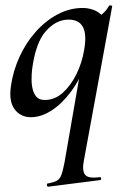

<svg xmlns="http://www.w3.org/2000/svg" viewBox="-20 -429 459 724"><path d="M162 275Q158 275 157 269.5Q156 264 159 263Q182 259 193.5 253Q205 247 211 231.5Q217 216 223 185L287 -183L305 -194Q282 -129 247 -82.5Q212 -36 173 -11.5Q134 13 97 13Q58 13 35.5 -16.5Q13 -46 21 -103Q29 -161 53.5 -214.5Q78 -268 115 -309.5Q152 -351 197.5 -375Q243 -399 292 -399Q312 -399 332 -392Q352 -385 366.5 -368.5Q381 -352 383 -326L329 -357Q344 -359 362 -373Q380 -387 391 -407Q393 -410 398.5 -408.5Q404 -407 403 -405L296 178Q289 215 301 230Q313 245 356 239Q359 237 361 243Q363 249 358 250ZM149 -52Q186 -52 216 -78.5Q246 -105 267.5 -148Q289 -191 297 -239Q308 -299 292.5 -327.5Q277 -356 236 -355Q190 -354 152 -310.5Q114 -267 101 -167Q99 -149 99 -129Q99 -109 103.5 -91.5Q108 -74 118.5 -63Q129 -52 149 -52Z"/></svg>

Font: Cormorant Garamond Light SemiBold
Style: Italic
Weight: 600
Italic angle: -10°
Version: Version 4.001